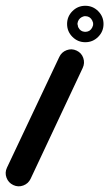

<svg xmlns="http://www.w3.org/2000/svg" viewBox="-51 -587 378 664"><path d="M214 -412Q231 -404 237 -386.5Q243 -369 235 -352Q190 -256 145 -160.5Q100 -65 55 31Q47 48 29.5 54.5Q12 61 -5 53Q-22 45 -28.5 27.5Q-35 10 -27 -7Q18 -103 63.5 -198.5Q109 -294 154 -390Q162 -407 179.5 -413.5Q197 -420 214 -412ZM246 -477Q261 -478 268 -492Q270 -496 271 -500Q271 -502 271 -503Q271 -504 271 -504Q271 -504 271 -505Q271 -506 271 -508Q270 -512 268 -516Q261 -530 246 -531Q246 -531 244 -531Q245 -531 243.5 -531Q242 -531 240 -531Q236 -530 232 -528Q219 -521 217 -506Q217 -504 217 -504Q217 -504 217 -503Q217 -502 218 -500Q218 -496 220 -492Q227 -478 242 -477Q243 -477 244 -477Q245 -477 246 -477ZM307 -504Q307 -478 288.5 -459.5Q270 -441 244 -441Q218 -441 199.5 -459.5Q181 -478 181 -504Q181 -530 199.5 -548.5Q218 -567 244 -567Q270 -567 288.5 -548.5Q307 -530 307 -504Z"/></svg>

Font: FRB American Cursive Black
Style: Bold Italic
Weight: 900
Italic angle: -25°
Version: Version 2.0;Modular Font Editor K font №1